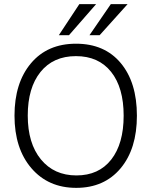

<svg xmlns="http://www.w3.org/2000/svg" viewBox="-20 -899 731 927"><path d="M313 -729H264L363 -879H444ZM461 -729H412L515 -879H596ZM346.5 -628Q237 -628 175.5 -551.5Q114 -475 114 -341Q114 -207 177.5 -129.5Q241 -52 349 -52Q457 -52 517 -128.5Q577 -205 577 -340.5Q577 -476 516.5 -552Q456 -628 346.5 -628ZM347 -688Q485 -688 563 -594.5Q641 -501 641 -340.5Q641 -180 562 -86Q483 8 348 8Q213 8 131.5 -87Q50 -182 50 -340.5Q50 -499 129.5 -593.5Q209 -688 347 -688Z"/></svg>

Font: Hind Kochi Light
Style: Regular
Weight: 300
Designer: Dhruvi Tolia
Foundry: Indian Type Foundry
Version: Version 0.702;PS 1.0;hotconv 1.0.81;makeotf.lib2.5.63406